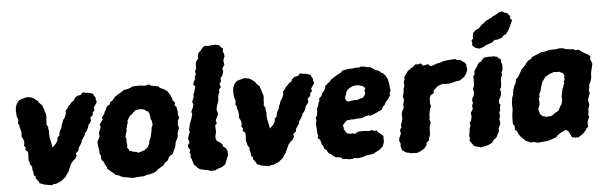

<svg xmlns="http://www.w3.org/2000/svg" viewBox="-49 -938 3553 1129"><g transform="rotate(-5 1727.0 -373.0)"><path d="M214 21 182 15 171 13 154 6 146 4 140 -8 125 -28V-40L115 -47V-63L109 -83L110 -98L100 -110L96 -129L92 -137L93 -155L94 -169L93 -186L78 -201L83 -212L73 -225L76 -238V-252L70 -267L63 -280L65 -296L63 -316L57 -333L56 -347L49 -359L53 -378L47 -394L45 -404L43 -431L45 -454L49 -466L54 -477L66 -492L78 -498L104 -505L117 -508L128 -505H137L152 -498L165 -489L178 -478L180 -472L189 -463L202 -450L204 -439L209 -429L212 -414L218 -400L219 -385L217 -368V-353L215 -338L224 -323V-312L227 -296L226 -281L227 -268L228 -256L231 -241L234 -227L237 -215L239 -199L253 -213L261 -221L271 -238L273 -255L285 -267L287 -281L292 -296L301 -310L304 -326L310 -338L314 -353L325 -368L335 -392L334 -408L348 -423L355 -436L363 -442L374 -455L390 -466L393 -476L401 -483L411 -490L431 -493L443 -507L455 -505L467 -502L475 -503L485 -499L504 -494L508 -484L517 -469V-458L522 -444L501 -412L505 -398L492 -384V-370L475 -354L479 -339L472 -325L462 -315L455 -293L447 -279L436 -267L435 -258L423 -239L414 -226L411 -213L402 -199L392 -184L390 -169L373 -154L376 -140L368 -124L354 -112L342 -99L335 -85L323 -58L320 -49L309 -36L302 -22L282 -6L275 0L251 11L241 15H230Z M697 20 683 18 665 14 643 11 625 5 614 -2 592 -8 586 -17 571 -28 560 -38 548 -47V-57L537 -73L534 -87L523 -98L519 -107L518 -127L512 -139L511 -151L510 -168L506 -188L505 -210L520 -239L519 -265L525 -277L532 -296L527 -309L537 -324L547 -337L544 -350L559 -370L563 -383L570 -393L579 -413L595 -422L600 -435L614 -444L621 -453L633 -466L656 -481L668 -487L684 -499L713 -505L722 -508L741 -517H759L781 -518L814 -514L835 -520L849 -511L873 -507L892 -503L899 -493L918 -486L930 -478L941 -471L949 -458L957 -445L965 -426L966 -416L980 -399L975 -385L987 -373V-364L991 -349L990 -327L997 -311L987 -292L985 -269L990 -250L979 -220V-203L974 -189L963 -167L961 -153L956 -135L946 -115L939 -99L922 -91L914 -79L906 -64L889 -51L877 -36L860 -27L847 -18L833 -6L816 1L796 7L777 9L762 15L742 16L717 17ZM738 -125 763 -132 777 -137 786 -144 796 -152 804 -166 809 -179V-189L814 -197L819 -209L822 -222L824 -231L828 -249L829 -264L835 -276L837 -286L833 -309L828 -316L827 -335L825 -347L821 -354L818 -362L803 -366L802 -373L780 -379L761 -378L744 -376L729 -362L719 -352L710 -347L704 -337L697 -328L692 -317V-305L688 -295L685 -281L681 -271L682 -259L675 -240L672 -222L677 -212L675 -197L677 -186L678 -173L676 -159L684 -152L686 -142L705 -136L716 -132L729 -131Z M1151 18 1143 14 1117 9 1092 3 1079 -6 1072 -15 1061 -24 1055 -37 1049 -60 1042 -73 1046 -89 1039 -96 1045 -116 1035 -128 1033 -143 1044 -158 1038 -184 1044 -204 1051 -220 1048 -234 1056 -268 1062 -283 1068 -300 1075 -326 1070 -336 1076 -351 1082 -363 1086 -382 1080 -394 1091 -421 1092 -439 1098 -452 1101 -465 1107 -483 1096 -495 1099 -509 1108 -525 1109 -543 1116 -553 1113 -574 1121 -589 1120 -601 1123 -627 1138 -647 1137 -662 1142 -678 1156 -691 1168 -707 1182 -717 1202 -715 1235 -718 1247 -719 1267 -713 1278 -700 1288 -694 1286 -673 1292 -662 1293 -645 1284 -622 1288 -596 1274 -575 1278 -557 1270 -534 1259 -521 1260 -502 1250 -485 1256 -467 1243 -452 1245 -438 1239 -428 1236 -413 1234 -387 1226 -366 1221 -348 1220 -334 1225 -320V-308L1215 -287L1209 -275L1214 -258L1203 -245L1204 -224L1205 -208L1201 -192L1198 -175L1201 -163L1206 -153L1217 -148L1225 -142L1237 -129L1238 -119L1254 -108L1261 -94L1263 -84V-64L1252 -37L1241 -11L1221 2L1193 11L1181 18Z M1497 21 1465 15 1454 13 1437 6 1429 4 1423 -8 1408 -28V-40L1398 -47V-63L1392 -83L1393 -98L1383 -110L1379 -129L1375 -137L1376 -155L1377 -169L1376 -186L1361 -201L1366 -212L1356 -225L1359 -238V-252L1353 -267L1346 -280L1348 -296L1346 -316L1340 -333L1339 -347L1332 -359L1336 -378L1330 -394L1328 -404L1326 -431L1328 -454L1332 -466L1337 -477L1349 -492L1361 -498L1387 -505L1400 -508L1411 -505H1420L1435 -498L1448 -489L1461 -478L1463 -472L1472 -463L1485 -450L1487 -439L1492 -429L1495 -414L1501 -400L1502 -385L1500 -368V-353L1498 -338L1507 -323V-312L1510 -296L1509 -281L1510 -268L1511 -256L1514 -241L1517 -227L1520 -215L1522 -199L1536 -213L1544 -221L1554 -238L1556 -255L1568 -267L1570 -281L1575 -296L1584 -310L1587 -326L1593 -338L1597 -353L1608 -368L1618 -392L1617 -408L1631 -423L1638 -436L1646 -442L1657 -455L1673 -466L1676 -476L1684 -483L1694 -490L1714 -493L1726 -507L1738 -505L1750 -502L1758 -503L1768 -499L1787 -494L1791 -484L1800 -469V-458L1805 -444L1784 -412L1788 -398L1775 -384V-370L1758 -354L1762 -339L1755 -325L1745 -315L1738 -293L1730 -279L1719 -267L1718 -258L1706 -239L1697 -226L1694 -213L1685 -199L1675 -184L1673 -169L1656 -154L1659 -140L1651 -124L1637 -112L1625 -99L1618 -85L1606 -58L1603 -49L1592 -36L1585 -22L1565 -6L1558 0L1534 11L1524 15H1513Z M1967 21 1956 18 1932 17 1925 7 1911 4 1893 3 1879 -7 1867 -18 1860 -21 1850 -30 1843 -44 1828 -55 1827 -69 1817 -80 1815 -93 1810 -108 1796 -119 1802 -132 1798 -144 1797 -164 1795 -187 1794 -203 1799 -224 1796 -239 1804 -250 1808 -273V-292L1817 -309L1819 -320L1827 -339L1826 -351L1840 -363L1847 -380L1861 -395L1866 -409L1868 -420L1881 -432L1897 -444L1903 -453L1917 -462L1932 -472L1953 -484L1967 -491L1975 -501L1993 -505L2019 -509H2041L2056 -512L2077 -511L2084 -515H2100L2125 -509L2139 -508L2151 -502L2161 -495L2171 -488L2190 -482L2202 -470L2216 -463L2227 -449L2232 -440L2238 -428L2242 -409L2245 -394V-383L2249 -359L2242 -349L2243 -332L2236 -322L2227 -308L2214 -295L2208 -281L2195 -269L2185 -251L2168 -244L2143 -232L2117 -223L2107 -226L2087 -222L2066 -213H2051H2035L2017 -210L2004 -211L1975 -207L1964 -195L1951 -181L1955 -169V-156L1961 -148L1968 -136L1974 -131L1994 -127L2002 -129L2020 -125L2027 -131L2039 -136L2067 -137L2093 -135L2101 -134L2119 -138L2133 -132L2148 -133L2151 -125L2170 -110L2183 -98V-84V-62L2174 -37L2166 -30L2153 -18L2130 -7L2117 1L2094 5L2077 7L2061 12L2038 18L2022 19L1999 16L1993 21ZM1995 -318H2003L2016 -321H2022L2031 -323L2046 -322L2057 -325L2066 -329L2077 -330L2086 -336L2092 -344L2099 -355L2096 -371L2098 -379L2102 -386L2096 -394L2088 -400L2079 -403L2071 -405L2059 -408H2047L2030 -405L2022 -402L2009 -396L2002 -390L1995 -384L1989 -374L1986 -361L1982 -352L1978 -339L1980 -331L1985 -322Z M2337 18 2322 13 2308 11 2300 5 2285 -4 2279 -29 2280 -45 2273 -63 2276 -79 2287 -103 2283 -125 2293 -137 2292 -156 2299 -172 2303 -188 2302 -219 2306 -232 2317 -252 2315 -274 2320 -286 2322 -306 2317 -316 2324 -344 2326 -364 2332 -381 2330 -403 2336 -417V-434L2349 -450L2361 -468L2369 -472L2381 -481L2391 -486L2407 -501L2422 -499L2438 -504L2452 -489L2471 -493L2480 -496L2496 -482L2516 -488L2538 -496L2554 -498L2571 -505L2580 -506L2599 -509L2635 -511H2644L2651 -506L2675 -503L2683 -495L2698 -485L2705 -473L2706 -461L2709 -445L2700 -421L2688 -404L2671 -392L2661 -384L2638 -381L2616 -375L2602 -372L2582 -370L2566 -371L2558 -373L2539 -367L2523 -359L2512 -348L2501 -339L2500 -323L2480 -311L2474 -294L2473 -261L2478 -249L2470 -231L2467 -219L2464 -198V-187L2461 -169L2467 -153L2463 -141L2459 -126L2458 -107L2457 -82L2449 -60L2448 -48L2433 -37L2431 -21L2416 -3L2403 5L2393 11L2372 19L2366 18Z M2686 -58 2691 -82 2692 -98 2699 -112 2695 -130 2704 -141 2710 -168 2707 -188 2721 -210 2718 -229 2725 -245 2721 -261 2724 -274 2733 -286 2736 -307 2732 -332 2740 -343V-359L2741 -374L2740 -400L2750 -415L2748 -426L2754 -439L2769 -460L2773 -469L2781 -478L2793 -484L2812 -505L2846 -508L2856 -507L2868 -508L2890 -503L2899 -493L2911 -485L2910 -470L2916 -456L2915 -423L2908 -411L2909 -391L2902 -379L2900 -363V-350L2898 -324L2890 -310L2895 -294L2893 -278L2888 -265L2880 -252L2877 -230L2885 -222L2880 -201L2881 -191L2874 -175L2877 -157L2871 -139L2874 -120V-109L2862 -83L2863 -67L2851 -44L2844 -30L2827 -18L2816 -2L2796 8L2770 15L2749 19L2724 12L2709 8L2702 -3L2685 -27L2689 -38ZM2789 -560 2765 -568 2750 -582 2751 -598 2748 -610 2758 -623V-636L2762 -655L2777 -670L2799 -681L2816 -699L2825 -704L2839 -717L2862 -729L2878 -736L2884 -742L2901 -749L2921 -761L2941 -767L2956 -758L2970 -754L2988 -734L2984 -723L2996 -711L2993 -702L2987 -690L2977 -668L2966 -648L2953 -631L2937 -624L2928 -613L2901 -604L2884 -603L2867 -589L2833 -578L2808 -565Z M3141 16 3115 18 3083 21 3064 15 3041 16 3034 11 3014 4 3004 -7 2989 -21 2977 -37 2968 -58 2956 -66 2958 -89 2948 -101V-120V-134L2949 -155L2952 -174L2954 -190L2953 -206V-226L2958 -258L2965 -274V-284L2969 -305L2978 -328L2986 -344L2989 -362L3003 -375L3011 -389L3019 -402L3026 -416L3036 -426L3051 -441L3058 -453L3072 -466L3090 -475L3092 -483L3111 -491L3127 -497L3152 -508L3172 -509L3200 -517H3234L3260 -521L3282 -519L3299 -512H3309L3325 -509H3340L3350 -502L3371 -503L3387 -491L3402 -481L3417 -474L3436 -460L3434 -439L3439 -429L3444 -413L3438 -387L3432 -362L3431 -342L3430 -330L3425 -313L3415 -292L3414 -272L3409 -263L3414 -243L3401 -209V-196L3406 -178L3397 -148V-133L3394 -114L3399 -105L3387 -78L3386 -64L3387 -47L3376 -37L3370 -26L3354 -9L3339 1L3327 10H3309L3288 7L3282 -5L3270 -29L3257 -40L3246 -36L3229 -29L3206 -14L3194 -1L3168 8L3154 13ZM3146 -126 3162 -128 3171 -127 3183 -131 3193 -139 3203 -146 3211 -150 3222 -157 3228 -168 3232 -177 3242 -191 3245 -199 3249 -223 3247 -231 3249 -245 3252 -260 3254 -271 3257 -283 3262 -292 3265 -304 3270 -315 3267 -322 3274 -338 3272 -348 3275 -358 3268 -373 3255 -379 3246 -384 3232 -383 3215 -385 3201 -380 3188 -376 3176 -368 3164 -363 3156 -353 3150 -343 3142 -334 3137 -317 3133 -306 3130 -295 3128 -284 3124 -276 3117 -261 3119 -248 3112 -235 3115 -220 3114 -206 3112 -195 3105 -180V-168L3109 -161L3110 -152L3112 -146L3122 -136L3126 -132L3139 -130Z"/></g></svg>

Font: Winky Rough
Style: Bold Italic
Weight: 700
Italic angle: -8.97852°
Designer: Simon Atzbach
Foundry: typofactur
Version: Version 1.206; ttfautohint (v1.8.4.7-5d5b)